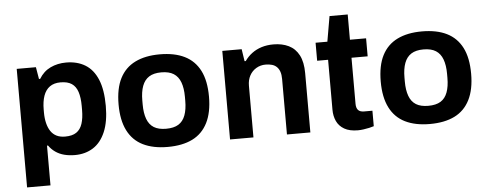

<svg xmlns="http://www.w3.org/2000/svg" viewBox="-54 -817 2885 1136"><g transform="rotate(-5 1389.0 -249.0)"><path d="M64 178V-526H178L190 -455H197Q223 -498 265 -518Q307 -538 358 -538Q424 -538 471.5 -509Q519 -480 544.5 -419Q570 -358 570 -262Q570 -169 544 -108Q518 -47 471.5 -17.5Q425 12 363 12Q329 12 300 4.5Q271 -3 248 -19Q225 -35 209 -58H203V178ZM315 -102Q357 -102 381.5 -118.5Q406 -135 417 -168.5Q428 -202 428 -251V-274Q428 -324 417 -357.5Q406 -391 381.5 -407.5Q357 -424 315 -424Q276 -424 251 -406Q226 -388 214 -354Q202 -320 202 -272V-255Q202 -220 209 -191.5Q216 -163 229.5 -143Q243 -123 264 -112.5Q285 -102 315 -102Z M914 12Q828 12 768 -17.5Q708 -47 677 -108.5Q646 -170 646 -263Q646 -358 677 -418.5Q708 -479 768 -508.5Q828 -538 914 -538Q1002 -538 1061.5 -508.5Q1121 -479 1152 -418.5Q1183 -358 1183 -263Q1183 -170 1152 -108.5Q1121 -47 1061.5 -17.5Q1002 12 914 12ZM914 -96Q960 -96 987.5 -113Q1015 -130 1028 -165Q1041 -200 1041 -251V-275Q1041 -326 1028 -361Q1015 -396 987.5 -413.5Q960 -431 914 -431Q869 -431 841.5 -413.5Q814 -396 801 -361Q788 -326 788 -275V-251Q788 -200 801 -165Q814 -130 841.5 -113Q869 -96 914 -96Z M1285 0V-526H1400L1411 -454H1418Q1436 -480 1461.5 -499Q1487 -518 1519 -528Q1551 -538 1589 -538Q1641 -538 1680 -519Q1719 -500 1740.5 -459Q1762 -418 1762 -352V0H1623V-330Q1623 -355 1617 -372.5Q1611 -390 1599.5 -401.5Q1588 -413 1571 -418Q1554 -423 1533 -423Q1502 -423 1477 -408Q1452 -393 1438 -367Q1424 -341 1424 -307V0Z M2044 12Q1994 12 1963 -6Q1932 -24 1918 -54.5Q1904 -85 1904 -122V-419H1839V-526H1909L1935 -676H2043V-526H2139V-419H2043V-145Q2043 -121 2054 -108.5Q2065 -96 2090 -96H2139V-4Q2127 0 2111 3.5Q2095 7 2077 9.5Q2059 12 2044 12Z M2471 12Q2385 12 2325 -17.5Q2265 -47 2234 -108.5Q2203 -170 2203 -263Q2203 -358 2234 -418.5Q2265 -479 2325 -508.5Q2385 -538 2471 -538Q2559 -538 2618.5 -508.5Q2678 -479 2709 -418.5Q2740 -358 2740 -263Q2740 -170 2709 -108.5Q2678 -47 2618.5 -17.5Q2559 12 2471 12ZM2471 -96Q2517 -96 2544.5 -113Q2572 -130 2585 -165Q2598 -200 2598 -251V-275Q2598 -326 2585 -361Q2572 -396 2544.5 -413.5Q2517 -431 2471 -431Q2426 -431 2398.5 -413.5Q2371 -396 2358 -361Q2345 -326 2345 -275V-251Q2345 -200 2358 -165Q2371 -130 2398.5 -113Q2426 -96 2471 -96Z"/></g></svg>

Font: Archivo SemiBold
Style: Bold
Weight: 700
Version: Version 2.001